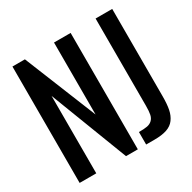

<svg xmlns="http://www.w3.org/2000/svg" viewBox="-187 -1062 1250 1250"><g transform="rotate(-30 437.5 -437.5)"><path d="M562.5 -93.8Q603 -93.8 625.7 -98.1Q648.4 -102.5 663.1 -116.9Q677.7 -131.3 682.6 -154.5Q687.5 -177.7 687.5 -218.8V-875H812.5V-218.8Q812.5 -159.2 804.7 -120.4Q796.9 -81.5 776.1 -53.2Q755.4 -24.9 718.5 -12.5Q681.6 0 625 0H562.5ZM411.1 0 187.5 -582V0H62.5V-875H156.2L375 -334V-875H500V0Z"/></g></svg>

Font: Oswald
Style: Stencbab
Weight: 400
Designer: Mathieu Le Lay
Foundry: Mathieu Le Lay
Version: Version 1.000